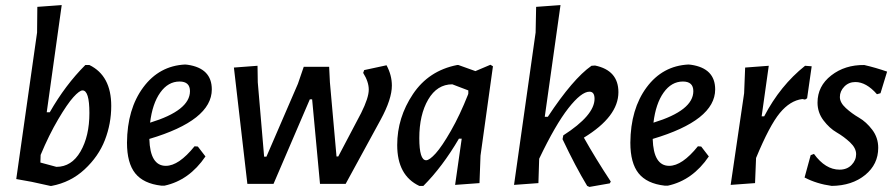

<svg xmlns="http://www.w3.org/2000/svg" viewBox="-20 -724 3521 756"><path d="M332 -468Q418 -426 418 -307Q418 -237 393 -172.5Q368 -108 313 -57Q258 -6 183 8H178L105 -8L44 -19L126 -596L127 -697L223 -704L164 -282H176Q237 -389 316 -468ZM305 -368Q293 -368 269 -341.5Q245 -315 209 -254Q173 -193 140 -114L139 -84L202 -67Q262 -67 297 -127.5Q332 -188 332 -279Q332 -368 305 -368Z M789 -108Q725 -14 628 7H615Q545 -1 512.5 -41.5Q480 -82 480 -162Q481 -295 544 -380Q607 -465 709 -470L719 -469Q814 -455 814 -372Q814 -250 568 -177Q571 -71 633 -71Q684 -71 746 -148L759 -147ZM687 -403Q642 -403 611 -359.5Q580 -316 571 -241Q728 -289 728 -365Q728 -403 687 -403Z M1479 -253 1341 0H1240L1209 -333H1200L1057 0H954L901 -458L994 -465L995 -400L1020 -107H1029L1153 -394L1176 -461H1276L1279 -400L1305 -108H1312L1402 -279Q1432 -339 1432 -371Q1432 -402 1410 -437L1414 -448L1502 -467Q1523 -428 1523 -387Q1523 -334 1479 -253Z M1780 -468H1785L1852 -444L1911 -469L1921 -463L1872 -111L1868 -3L1772 4L1798 -178H1787Q1722 -67 1647 8H1631Q1544 -33 1544 -153Q1544 -261 1606 -353.5Q1668 -446 1780 -468ZM1631 -180Q1631 -93 1658 -93Q1671 -93 1695.5 -120Q1720 -147 1755.5 -209Q1791 -271 1823 -352L1824 -356V-368L1761 -392Q1701 -392 1666 -332Q1631 -272 1631 -180Z M2323 -466Q2415 -447 2415 -361Q2415 -265 2279 -182Q2325 -100 2385 -9L2381 -2L2301 12L2292 8Q2246 -68 2195 -176L2198 -191Q2321 -270 2321 -335Q2321 -363 2301 -363Q2269 -363 2218 -298Q2167 -233 2103 -99L2100 -3L2004 4L2089 -596L2091 -697L2187 -704L2125 -264H2137Q2236 -414 2309 -465Z M2771 -108Q2707 -14 2610 7H2597Q2527 -1 2494.5 -41.5Q2462 -82 2462 -162Q2463 -295 2526 -380Q2589 -465 2691 -470L2701 -469Q2796 -455 2796 -372Q2796 -250 2550 -177Q2553 -71 2615 -71Q2666 -71 2728 -148L2741 -147ZM2669 -403Q2624 -403 2593 -359.5Q2562 -316 2553 -241Q2710 -289 2710 -365Q2710 -403 2669 -403Z M3007 -465 2979 -266H2989Q3052 -387 3150 -465L3176 -463L3158 -337L3150 -332L3139 -334Q3091 -328 3050.5 -279Q3010 -230 2957 -102L2953 -3L2857 4L2910 -357L2914 -458Z M3383 -468Q3427 -458 3473 -442L3447 -357L3433 -353Q3391 -401 3348 -401Q3322 -401 3304.5 -383Q3287 -365 3287 -342Q3287 -320 3310.5 -298.5Q3334 -277 3362.5 -260.5Q3391 -244 3414.5 -213Q3438 -182 3438 -142Q3438 -77 3386.5 -35Q3335 7 3255 8Q3196 0 3148 -25L3172 -113L3185 -118Q3230 -56 3286 -56Q3315 -56 3333 -74.5Q3351 -93 3351 -117Q3351 -141 3327 -163.5Q3303 -186 3274.5 -202.5Q3246 -219 3222.5 -250Q3199 -281 3199 -320Q3199 -385 3253 -427Q3307 -469 3383 -468Z"/></svg>

Font: Alegreya Sans Medium
Style: Italic
Weight: 500
Italic angle: -7°
Designer: Juan Pablo del Peral
Foundry: Huerta Tipografica
Version: Version 2.007